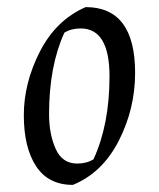

<svg xmlns="http://www.w3.org/2000/svg" viewBox="-20 -505 447 540"><path d="M243 -57Q288 -155 288 -290Q288 -425 207 -425Q180 -425 161 -413Q118 -319 118 -184Q118 -128 136.5 -86.5Q155 -45 197 -45Q224 -45 243 -57ZM221 -485Q360 -485 360 -300Q360 -199 314 -109Q268 -19 185 15Q116 15 81.5 -37.5Q47 -90 47 -181Q47 -272 92.5 -360.5Q138 -449 221 -485Z"/></svg>

Font: Almendra
Style: Italic
Weight: 400
Italic angle: -12°
Designer: Ana Sanfelippo
Foundry: Ana Sanfelippo
Version: Version 1.004